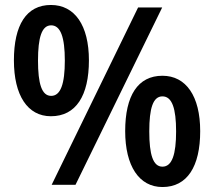

<svg xmlns="http://www.w3.org/2000/svg" viewBox="-20 -744 862 773"><path d="M185 -724C86 -724 36 -643 36 -501C36 -360 91 -276 185 -276C286 -276 338 -359 338 -501C338 -642 281 -724 185 -724ZM633 -714H536L188 0H284ZM186 -642C224 -642 241 -594 241 -500C241 -406 224 -358 186 -358C148 -358 133 -407 133 -500C133 -593 148 -642 186 -642ZM634 -439C535 -439 484 -359 484 -216C484 -76 540 9 634 9C734 9 786 -74 786 -216C786 -357 729 -439 634 -439ZM634 -356C673 -356 689 -307 689 -215C689 -123 673 -73 634 -73C596 -73 581 -122 581 -215C581 -308 596 -356 634 -356Z"/></svg>

Font: Noto Sans Lao Looped SemiCondensed SemiBold
Style: Regular
Weight: 600
Width: 4
Designer: Mark Frömberg, Ben Mitchell
Foundry: The Fontpad Ltd
Version: Version 1.002